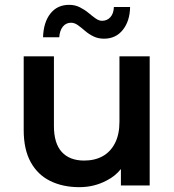

<svg xmlns="http://www.w3.org/2000/svg" viewBox="-20 -767 721 794"><path d="M308 7Q240 7 188 -18.5Q136 -44 107 -96.5Q78 -149 78 -229V-534H203V-246Q203 -174 235.5 -138.5Q268 -103 328 -103Q372 -103 404.5 -121Q437 -139 455.5 -175Q474 -211 474 -264V-534H599V0H480V-68Q457 -39 422 -21Q370 7 308 7ZM410 -607Q386 -607 366.5 -616.5Q347 -626 331.5 -639.5Q316 -653 302 -663Q288 -673 274 -673Q253 -673 240 -657Q227 -641 225 -613H158Q160 -675 188.5 -711Q217 -747 266 -747Q290 -747 310 -737Q330 -727 345.5 -714Q361 -701 375 -691Q389 -681 402 -681Q423 -681 436.5 -696Q450 -711 451 -738H518Q517 -680 488 -643.5Q459 -607 410 -607Z"/></svg>

Font: Montserrat Thin SemiBold
Style: Regular
Weight: 600
Version: Version 9.000